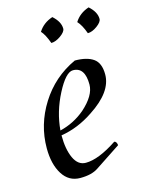

<svg xmlns="http://www.w3.org/2000/svg" viewBox="-114 -797 660 884"><g transform="rotate(-15 216.0 -354.5)"><path d="M391 -411Q391 -328 279 -255Q205 -205 124 -192Q124 -125 143.5 -83Q163 -41 200 -41Q261 -41 351 -101Q362 -99 364 -81L243 -1Q212 20 157.5 20Q103 20 73 -28Q43 -76 43 -152Q43 -264 104.5 -362Q166 -460 272 -509Q329 -509 360 -487.5Q391 -466 391 -411ZM252 -468Q218 -468 175 -385Q132 -302 125 -215Q192 -231 245 -276Q309 -333 309 -385Q309 -468 252 -468ZM259 -665Q259 -650 234.5 -632.5Q210 -615 189 -615Q173 -659 156 -677Q179 -714 224 -729Q259 -698 259 -665ZM432 -665Q432 -650 408 -632.5Q384 -615 363 -615Q348 -657 329 -677Q352 -714 397 -729Q432 -698 432 -665Z"/></g></svg>

Font: Rosarivo
Style: Italic
Weight: 400
Version: Version 1.003